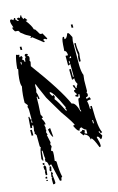

<svg xmlns="http://www.w3.org/2000/svg" viewBox="-104 -919 665 1084"><g transform="rotate(-10 228.5 -377.5)"><path d="M48.8 -588.9 53.7 -589.8 52.7 -603.5H47.9ZM396.5 -191.4 394.5 -210H389.6L391.6 -191.4ZM50.8 -253.9 55.7 -254.9 53.7 -268.6 49.8 -267.6ZM253.9 -288.1 258.8 -289.1 257.8 -293Q252.9 -299.8 252 -304.7L256.8 -305.7Q199.2 -407.2 181.6 -407.2H180.7V-399.4Q189.5 -383.8 194.3 -383.8H195.3Q195.3 -387.7 199.2 -387.7Q204.1 -379.9 205.1 -376Q201.2 -368.2 201.2 -363.3Q218.8 -346.7 253.9 -288.1ZM323.2 -547.9 321.3 -562.5 317.4 -561.5 318.4 -547.9ZM325.2 -576.2 334 -577.1V-586.9Q325.2 -584 325.2 -577.1ZM366.2 -743.2 364.3 -761.7 374 -762.7 376 -744.1ZM76.2 84 75.2 79.1 85 78.1V83ZM74.2 70.3V60.5L83 59.6L84 69.3ZM115.2 108.4H110.4L107.4 76.2Q107.4 71.3 112.3 71.3Q111.3 67.4 108.4 67.4H107.4L109.4 39.1Q119.1 39.1 119.1 48.8Q119.1 51.8 115.2 52.7Q124 93.8 124 100.6Q124 107.4 115.2 108.4ZM113.3 34.2H111.3Q104.5 34.2 103.5 25.4Q106.4 18.6 106.4 10.7V6.8L115.2 5.9L116.2 10.7ZM78.1 50.8 76.2 31.2Q76.2 28.3 80.1 27.3Q74.2 16.6 73.2 4.9Q74.2 -4.9 82 -4.9L87.9 3.9L86.9 49.8ZM72.3 -8.8 71.3 -18.6 81.1 -19.5 82 -9.8ZM157.2 -156.2Q146.5 -156.2 134.8 -201.2L143.6 -206.1L148.4 -207Q157.2 -161.1 157.2 -156.2ZM38.1 -182.6 35.2 -215.8H44.9L47.9 -183.6ZM374 -547.9 373 -569.3Q373 -582 376 -585.9Q368.2 -614.3 365.2 -654.3L374 -655.3Q374 -628.9 383.8 -595.7L382.8 -572.3L383.8 -548.8ZM70.3 -669.9H60.5L58.6 -688.5H68.4ZM151.4 95.7 119.1 -3.9H115.2L105.5 2Q100.6 -24.4 90.8 -24.4Q88.9 -24.4 88.9 -40Q88.9 -43 92.8 -43.9Q87.9 -43.9 84 -88.9H79.1V-33.2L75.2 -32.2Q74.2 -41 70.3 -41H69.3Q71.3 -106.4 78.1 -107.4L72.3 -116.2L66.4 -180.7L55.7 -194.3Q55.7 -198.2 60.5 -199.2Q59.6 -203.1 56.6 -203.1H55.7L57.6 -226.6L56.6 -240.2Q48.8 -240.2 48.8 -230.5V-225.6H39.1L38.1 -290L43 -291Q43 -288.1 48.8 -272.5L53.7 -273.4L48.8 -328.1Q47.9 -338.9 43 -346.7L46.9 -356.4L31.2 -373Q29.3 -396.5 29.3 -418Q29.3 -444.3 32.2 -466.8Q24.4 -477.5 24.4 -514.6Q24.4 -540 28.3 -564.5Q27.3 -568.4 23.4 -568.4Q23.4 -616.2 30.3 -648.4Q36.1 -645.5 44.9 -645.5H48.8Q48.8 -637.7 45.9 -630.9Q52.7 -632.8 58.6 -636.7L64.5 -627.9Q60.5 -618.2 60.5 -613.3H61.5Q70.3 -613.3 71.3 -600.6H76.2V-608.4Q76.2 -624 83 -625L78.1 -633.8Q78.1 -643.6 85.9 -643.6Q95.7 -643.6 96.7 -635.7Q91.8 -634.8 91.8 -630.9Q102.5 -629.9 102.5 -618.2Q102.5 -609.4 99.6 -603.5L104.5 -594.7L101.6 -570.3Q245.1 -408.2 292 -322.3H293.9Q315.4 -322.3 334 -269.5L337.9 -270.5Q337.9 -275.4 332 -283.2V-309.6Q332 -343.8 335.9 -344.7Q344.7 -345.7 344.7 -352.5L343.8 -368.2H338.9Q338.9 -363.3 335 -353.5Q326.2 -357.4 321.3 -357.4L320.3 -366.2L330.1 -367.2L329.1 -372.1L318.4 -384.8V-394.5Q327.1 -394.5 327.1 -399.4Q316.4 -414.1 315.4 -421.9L324.2 -422.9L331.1 -404.3L335.9 -405.3V-407.2Q335.9 -413.1 342.8 -423.8V-428.7Q333 -438.5 331.1 -460.9L322.3 -455.1H317.4L311.5 -514.6L321.3 -515.6L325.2 -469.7H330.1L323.2 -543.9L314.5 -538.1H309.6L304.7 -593.8L319.3 -594.7Q316.4 -621.1 303.7 -621.1H302.7L301.8 -658.2Q301.8 -700.2 309.6 -701.2H314.5L315.4 -687.5Q329.1 -687.5 335.9 -716.8L340.8 -717.8Q346.7 -717.8 361.3 -691.4L359.4 -668L371.1 -529.3Q375 -490.2 385.7 -469.7L384.8 -439.5Q384.8 -430.7 389.6 -377Q389.6 -372.1 384.8 -372.1Q390.6 -363.3 390.6 -355.5Q390.6 -344.7 377.9 -343.8L378.9 -334L383.8 -335Q392.6 -339.8 397.5 -340.8Q401.4 -334 403.3 -327.1Q387.7 -326.2 379.9 -320.3Q386.7 -304.7 388.7 -274.4L393.6 -275.4L392.6 -289.1L401.4 -290L403.3 -275.4Q413.1 -164.1 433.6 -133.8L424.8 -128.9Q419.9 -137.7 418.9 -142.6L415 -141.6V-136.7L430.7 -115.2Q425.8 -95.7 418.9 -95.7Q410.2 -113.3 403.3 -113.3L398.4 -112.3L399.4 -107.4Q412.1 -75.2 412.1 -60.5Q412.1 -52.7 404.3 -52.7Q377 -109.4 366.2 -109.4V-107.4Q366.2 -104.5 362.3 -104.5Q359.4 -130.9 331.1 -138.7Q331.1 -134.8 327.1 -133.8L311.5 -151.4L310.5 -156.2Q324.2 -157.2 324.2 -165V-166Q337.9 -163.1 338.9 -158.2Q335 -149.4 335 -144.5L344.7 -140.6H349.6L347.7 -164.1H346.7Q336.9 -164.1 323.2 -180.7Q310.5 -178.7 310.5 -168V-165H305.7Q296.9 -165 279.3 -195.3V-199.2L288.1 -200.2Q287.1 -210.9 225.6 -283.2L156.2 -379.9Q111.3 -460.9 111.3 -464.8L106.4 -463.9L108.4 -435.5Q108.4 -422.9 105.5 -421.9Q111.3 -412.1 119.1 -380.9H109.4L108.4 -394.5L103.5 -393.6Q107.4 -353.5 108.4 -292L119.1 -274.4L110.4 -268.6Q126 -247.1 127 -232.4H118.2L125 -209H120.1L125 -200.2Q122.1 -192.4 122.1 -187.5V-185.5Q127 -177.7 127.9 -172.9L123 -171.9L136.7 -127L132.8 -117.2Q137.7 -108.4 138.7 -103.5Q131.8 -89.8 131.8 -81.1V-79.1Q140.6 -79.1 141.6 -70.8Q142.6 -62.5 142.6 -52.7L141.6 -19.5Q150.4 -19.5 151.4 -11.7Q156.2 40 168 75.2Q161.1 76.2 161.1 88.9V94.7ZM198.2 -690.4 136.7 -730.5 130.9 -726.6 127 -731.4 132.8 -735.4 129.9 -738.3Q101.6 -749 89.8 -758.8Q73.2 -767.6 73.2 -771.5V-772.5L66.4 -779.3H47.9Q36.1 -793 36.1 -800.8Q36.1 -802.7 38.1 -803.7Q39.1 -802.7 43 -802.7Q30.3 -828.1 30.3 -839.8Q30.3 -849.6 38.1 -849.6Q42 -849.6 49.8 -842.8L55.7 -854.5L63.5 -852.5Q60.5 -850.6 60.5 -847.7Q60.5 -845.7 66.4 -839.8Q72.3 -834 75.2 -834Q77.1 -834 80.1 -835.9L69.3 -846.7Q76.2 -852.5 79.1 -852.5Q83 -852.5 86.9 -847.7L94.7 -864.3L97.7 -862.3Q97.7 -852.5 98.6 -851.6L105.5 -843.8L102.5 -841.8L104.5 -838.9L114.3 -844.7L127.9 -830.1Q123 -827.1 117.2 -827.1Q148.4 -793 154.3 -772.5L162.1 -769.5Q172.9 -756.8 181.6 -743.2Q186.5 -739.3 190.4 -739.3Q193.4 -739.3 198.2 -741.2L220.7 -708L213.9 -704.1Q210 -709 205.1 -709Q203.1 -709 195.3 -704.1L204.1 -695.3Z"/></g></svg>

Font: Blackcraft
Style: Regular
Weight: 400
Designer: GGBotNet
Foundry: GGBotNet
Version: 1.00